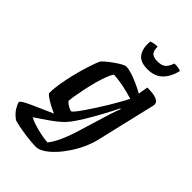

<svg xmlns="http://www.w3.org/2000/svg" viewBox="-331 -811 1112 1112"><g transform="rotate(45 225.0 -255.0)"><path d="M185 200Q171 200 146.8 197.8Q122.5 195.5 94.5 191.8Q66.5 188 40.5 182.8Q14.5 177.5 -4 171.5Q-35.5 148 -50 123.5Q-64.5 99 -66.5 85Q-64.5 78 -45.8 67.2Q-27 56.5 1.5 43.8Q30 31 62.5 16.8Q95 2.5 125 -11Q103.5 -20 80.2 -32.2Q57 -44.5 40.2 -56.5Q23.5 -68.5 21.5 -75Q21 -111 28.2 -154.8Q35.5 -198.5 46.2 -242.5Q57 -286.5 68.5 -323.8Q80 -361 89 -385Q98 -409 101 -413Q107 -421 123.5 -435Q140 -449 161 -464Q182 -479 200.5 -489.5Q219 -500 228.5 -500Q247.5 -500 274.5 -491.5Q301.5 -483 331.8 -469.5Q362 -456 390.5 -440L400.5 -500Q410 -500 426.5 -499.2Q443 -498.5 460 -494.8Q477 -491 488.5 -482.8Q500 -474.5 500 -459.5Q500 -457.5 499.8 -454.2Q499.5 -451 498.5 -448L413 -84.5Q404 -46.5 385.8 -6.2Q367.5 34 343 70.8Q318.5 107.5 291 136.8Q263.5 166 236.2 183Q209 200 185 200ZM216 134Q236 111 256.5 67.2Q277 23.5 298 -45L355.5 -233Q363.5 -257.5 370 -276.2Q376.5 -295 380.5 -301L375.5 -304Q354.5 -261.5 327 -210.8Q299.5 -160 271.2 -113.5Q243 -67 217 -35.5Q203 -18.5 181.2 -0.2Q159.5 18 135 35.2Q110.5 52.5 88.8 67Q67 81.5 52.5 91Q66 99.5 95.5 109.2Q125 119 158.2 125.8Q191.5 132.5 216 134ZM185.5 -90.5Q190 -90.5 203.5 -106.8Q217 -123 235.5 -150Q254 -177 275 -209.2Q296 -241.5 315.8 -274.8Q335.5 -308 351.8 -336.8Q368 -365.5 376.5 -384Q326.5 -399 286.2 -406.8Q246 -414.5 211.5 -416Q201 -404 189.8 -374.5Q178.5 -345 168.2 -307Q158 -269 150 -230.5Q142 -192 137.2 -162.5Q132.5 -133 132.5 -121.5Q142 -110.5 159.8 -100.5Q177.5 -90.5 185.5 -90.5ZM325.5 -575Q265 -575 241.8 -609.2Q218.5 -643.5 224.5 -700.5Q229.5 -703 243.8 -706.2Q258 -709.5 275 -709.5Q275.5 -671.5 290.5 -659.8Q305.5 -648 335 -648Q365 -648 382.8 -660.2Q400.5 -672.5 413.5 -709.5Q436 -709.5 449.2 -706.5Q462.5 -703.5 466.5 -700.5Q452.5 -642 418.5 -608.5Q384.5 -575 325.5 -575Z"/></g></svg>

Font: Texturina Medium
Style: Italic
Weight: 500
Italic angle: -11°
Designer: Guillermo Torres Carreño
Foundry: Omnibus-Type
Version: Version 1.002